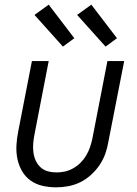

<svg xmlns="http://www.w3.org/2000/svg" viewBox="-20 -792 590 824"><path d="M221 12Q191 12 162.5 5.5Q134 -1 111.5 -17Q89 -33 75 -57Q61 -81 55 -109Q49 -137 50.5 -167Q52 -197 58 -227L117 -530H189L128 -215Q124 -195 122.5 -175.5Q121 -156 123.5 -137.5Q126 -119 133.5 -102.5Q141 -86 154 -74Q167 -62 185 -57Q203 -52 223 -52Q241 -52 259 -56Q277 -60 294.5 -70Q312 -80 326 -94Q340 -108 350 -125Q360 -142 366 -159.5Q372 -177 376 -195L441 -530H513L445 -183Q441 -158 432 -132.5Q423 -107 407.5 -84Q392 -61 370.5 -41.5Q349 -22 324.5 -10Q300 2 273.5 7Q247 12 221 12ZM433 -592 311 -728 372 -772 482 -628ZM250 -592 128 -728 189 -772 299 -628Z"/></svg>

Font: Lode Term
Style: Italic
Weight: 400
Italic angle: -11°
Monospace: yes
Designer: Belleve Invis
Foundry: Belleve Invis
Version: Version 29.2.0